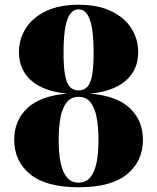

<svg xmlns="http://www.w3.org/2000/svg" viewBox="-20 -780 662 810"><path d="M311.5 10Q174.5 10 107.2 -45Q40 -100 40 -190Q40 -271.5 95 -323.5Q150 -375.5 262.5 -385Q164 -394.5 112 -440.2Q60 -486 60 -560Q60 -615 88.8 -660.5Q117.5 -706 173.8 -733Q230 -760 311.5 -760Q393 -760 449.2 -733Q505.5 -706 534.2 -660.5Q563 -615 563 -560Q563 -486 511 -440.2Q459 -394.5 360.5 -385Q473 -375.5 528 -323.5Q583 -271.5 583 -190Q583 -100 516 -45Q449 10 311.5 10ZM311.5 -9.5Q343 -9.5 361.2 -32Q379.5 -54.5 387.5 -95Q395.5 -135.5 395.5 -190Q395.5 -244.5 387.5 -285.5Q379.5 -326.5 361.2 -349Q343 -371.5 311.5 -371.5Q280.5 -371.5 262 -349Q243.5 -326.5 235.5 -285.5Q227.5 -244.5 227.5 -190Q227.5 -135.5 235.5 -95Q243.5 -54.5 262 -32Q280.5 -9.5 311.5 -9.5ZM311.5 -398.5Q334.5 -398.5 348.5 -413.8Q362.5 -429 368.8 -464.2Q375 -499.5 375 -560Q375 -602.5 371.5 -636Q368 -669.5 360.5 -692.8Q353 -716 340.8 -728.2Q328.5 -740.5 311.5 -740.5Q294.5 -740.5 282.2 -728.2Q270 -716 262.5 -692.8Q255 -669.5 251.5 -636Q248 -602.5 248 -560Q248 -499.5 254.2 -464.2Q260.5 -429 274.8 -413.8Q289 -398.5 311.5 -398.5Z"/></svg>

Font: Bodoni Moda ExtraBold
Style: Regular
Weight: 800
Version: Version 2.005